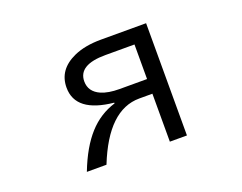

<svg xmlns="http://www.w3.org/2000/svg" viewBox="-96 -744 1193 948"><g transform="rotate(-20 500.0 -270.0)"><path d="M740.7 -564.9V24.9H650.9V-227.1H582Q418 -227.1 317.9 24.9H214.8Q259.3 -90.8 319.8 -157.2Q377.9 -221.2 459 -246.1V-250Q262.7 -269.5 262.7 -399.9Q262.7 -494.6 360.8 -538.6Q419.4 -564.9 503.9 -564.9ZM650.9 -485.8H498Q355.5 -485.8 355.5 -398.9Q355.5 -344.7 410.6 -320.3Q448.2 -304.2 505.9 -304.2H650.9Z"/></g></svg>

Font: BIZ UDPGothic
Style: Regular
Weight: 400
Designer: TypeBank Co., Ltd.
Foundry: Morisawa Inc.
Version: Version 1.051